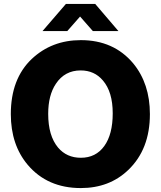

<svg xmlns="http://www.w3.org/2000/svg" viewBox="-20 -938 817 976"><path d="M391 -734Q558 -734 657 -616Q742 -513 742 -358Q742 -179 632 -74Q536 18 391 18Q221 18 121 -100Q35 -202 35 -358Q35 -537 141 -638Q243 -734 391 -734ZM390 -580Q309 -580 264 -512Q225 -454 225 -359Q225 -248 275 -188Q319 -136 391 -136Q467 -136 510 -195.5Q553 -255 553 -362Q553 -471 503 -529Q460 -580 390 -580ZM582 -780H452L387 -854L322 -780H196L315 -918H464Z"/></svg>

Font: Almarai ExtraBold
Style: Regular
Weight: 800
Designer: Boutros International 2019
Foundry: Created by Boutros International 2019
Version: Version 1.10